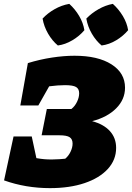

<svg xmlns="http://www.w3.org/2000/svg" viewBox="-20 -960 682 992"><path d="M1 -28 50 -255H144L168 -143Q191 -139 209 -137.5Q227 -136 247 -136Q267 -136 287 -137.5Q307 -139 317 -140Q334 -154 344.5 -176Q355 -198 355 -218Q355 -241 340 -251Q325 -261 287 -261H195L222 -397H349Q367 -411 378 -434Q389 -457 389 -478Q389 -501 373 -510.5Q357 -520 316 -520Q298 -520 277 -518.5Q256 -517 234 -514L178 -415H85L124 -634Q186 -653 248 -662.5Q310 -672 365 -672Q486 -672 556 -627.5Q626 -583 626 -507Q626 -446 580 -400Q534 -354 456 -334Q516 -318 548 -282.5Q580 -247 580 -196Q580 -134 537 -87Q494 -40 417 -14Q340 12 238 12Q176 12 116.5 2Q57 -8 1 -28ZM338 -940Q368 -913 389 -877.5Q410 -842 416 -804Q391 -774 354 -752Q317 -730 279 -725Q250 -749 228.5 -786Q207 -823 200 -864Q226 -892 262 -912.5Q298 -933 338 -940ZM563 -940Q593 -913 614.5 -877.5Q636 -842 642 -804Q617 -774 580.5 -752Q544 -730 505 -725Q476 -749 454.5 -786Q433 -823 426 -864Q453 -892 489 -912.5Q525 -933 563 -940Z"/></svg>

Font: Piazzolla Black
Style: Italic
Weight: 900
Italic angle: -11.3°
Designer: Juan Pablo del Peral
Foundry: Huerta Tipografica
Version: Version 1.330